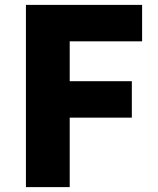

<svg xmlns="http://www.w3.org/2000/svg" viewBox="-20 -765 644 785"><path d="M86 0H265V-284H519V-433H265V-596H561V-745H86Z"/></svg>

Font: Noto Sans JP Black
Style: Regular
Weight: 900
Designer: Ryoko NISHIZUKA  (kana, bopomofo & ideographs); Paul D. Hunt (Latin, Greek & Cyrillic); Sandoll Communications , Soo-you
Foundry: Adobe
Version: Version 2.002;hotconv 1.0.116;makeotfexe 2.5.65601